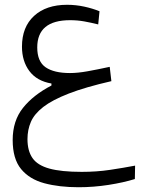

<svg xmlns="http://www.w3.org/2000/svg" viewBox="-20 -476 626 798"><path d="M306.6 302.2Q226.1 302.2 164.3 285.6Q102.5 269 67.6 226.6Q32.7 184.1 32.7 106Q32.7 25.9 75.7 -27.8Q118.7 -81.5 193.8 -120.6V-128.9Q133.3 -139.2 102.3 -180.4Q71.3 -221.7 71.3 -282.2Q71.3 -363.8 121.6 -409.9Q171.9 -456.1 258.8 -456.1Q294.9 -456.1 330.1 -448.5Q365.2 -440.9 393.6 -429.2L388.2 -374.5Q358.9 -381.8 330.3 -387Q301.8 -392.1 271.5 -392.1Q134.8 -392.1 134.8 -278.8Q134.8 -220.2 169.7 -196.3Q204.6 -172.4 271 -172.4Q302.7 -172.4 343.5 -179.7Q384.3 -187 436 -198.2L442.9 -138.7Q334.5 -113.8 265.9 -87.2Q197.3 -60.5 159.9 -31.5Q122.6 -2.4 108.4 30.5Q94.2 63.5 94.2 102.1Q94.2 150.9 115 180.9Q135.7 210.9 185.1 224.6Q234.4 238.3 319.8 238.3Q381.8 238.3 437.3 230Q492.7 221.7 541.5 212.4L540.5 268.1Q493.7 282.7 431.2 292.5Q368.7 302.2 306.6 302.2Z"/></svg>

Font: CaskaydiaCove NFP Light
Style: Regular
Weight: 300
Designer: Aaron Bell
Foundry: Saja Typeworks
Version: Version 2111.001; VTT 6.35;Nerd Fonts 3.1.1